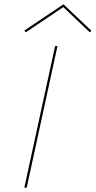

<svg xmlns="http://www.w3.org/2000/svg" viewBox="-20 -872 445 892"><path d="M405 -729 397 -722 274 -839 100 -722 93 -730 275 -852ZM93 0 236 -658H247L104 0Z"/></svg>

Font: EauTestInfant Hairline
Style: Italic
Weight: 250
Italic angle: -12°
Designer: Christian Thalmann (Catharsis Fonts)
Version: Version 0.001;PS 000.001;hotconv 1.0.88;makeotf.lib2.5.64775